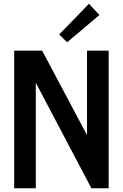

<svg xmlns="http://www.w3.org/2000/svg" viewBox="-20 -1012 661 1032"><path d="M514.6 -931.6 340.8 -784.7 298.3 -826.7 458 -991.7ZM447.8 -285.6V-739.7H564V0H471.2L172.4 -567.4V0H56.2V-739.7H206.5Z"/></svg>

Font: News Cycle
Style: Bold
Weight: 700
Version: Version 0.5.1